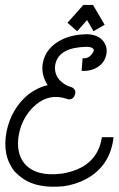

<svg xmlns="http://www.w3.org/2000/svg" viewBox="-20 -667 468 757"><path d="M321.3 -532.2Q362.3 -531.2 383.8 -508.8Q405.3 -484.4 399.4 -453.1Q391.6 -412.1 349.6 -394.5Q326.2 -385.7 301.8 -387.7L305.7 -437.5Q329.1 -434.6 343.8 -456.1Q358.4 -474.6 336.9 -480.5Q331.1 -482.4 321.3 -482.4Q215.8 -480.5 199.2 -418Q198.2 -413.1 197.3 -409.2Q192.4 -364.3 230.5 -337.9Q244.1 -328.1 259.8 -324.2Q280.3 -316.4 276.4 -296.9Q275.4 -294.9 275.4 -293.9Q269.5 -274.4 250 -275.4Q247.1 -276.4 246.1 -276.4Q245.1 -276.4 243.2 -277.3Q176.8 -299.8 122.1 -254.9Q69.3 -210 54.7 -138.7Q41 -65.4 77.1 -21.5Q122.1 30.3 223.6 17.6Q363.3 -4.9 381.8 -126H427.7Q415 -11.7 317.4 40Q278.3 60.5 230.5 67.4Q127.9 77.1 70.3 37.1Q53.7 25.4 39.1 10.7Q-12.7 -51.8 5.9 -148.4Q24.4 -238.3 90.8 -293.9Q127.9 -322.3 168 -331.1Q141.6 -372.1 148.4 -416Q159.2 -480.5 227.5 -512.7Q268.6 -531.2 321.3 -532.2ZM308.6 -647.5H346.7L392.6 -569.3L348.6 -543.9L323.2 -587.9L284.2 -543.9L246.1 -577.1Z"/></svg>

Font: Bratas-flat
Style: flat
Weight: 400
Designer: MUHAMMAD YONI
Version: Version 001.000